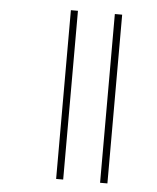

<svg xmlns="http://www.w3.org/2000/svg" viewBox="-48 -663 576 705"><g transform="rotate(5 240.0 -311.0)"><path d="M347 0V-622H374V0ZM185 0V-622H211V0Z"/></g></svg>

Font: Noto Sans Gurmukhi ExtraCondensed Thin
Style: Regular
Weight: 100
Width: 2
Designer: Jelle Bosma - Monotype Design Team
Foundry: Monotype Imaging Inc.
Version: Version 2.004; ttfautohint (v1.8.4.7-5d5b)